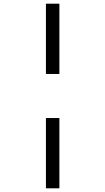

<svg xmlns="http://www.w3.org/2000/svg" viewBox="-20 -780 571 1041"><path d="M229 -760H302V-379H229ZM229 -140H302V241H229Z"/></svg>

Font: Advent Sans Logo
Style: Regular
Weight: 400
Designer: Types & Symbols
Foundry: Types & Symbols
Version: Version 1.002